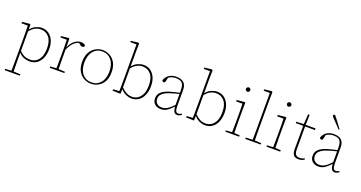

<svg xmlns="http://www.w3.org/2000/svg" viewBox="-47 -1583 5004 2663"><g transform="rotate(20 2454.5 -251.5)"><path d="M323 -458Q280 -458 240.5 -438.5Q201 -419 163 -372V-84Q204 -42 240.5 -27Q277 -12 323 -12Q368 -12 406 -35.5Q444 -59 467.5 -109.5Q491 -160 491 -242Q491 -349 443.5 -403.5Q396 -458 323 -458ZM324 13Q284 13 241 -1.5Q198 -16 163 -58V35Q163 61 163.5 94Q164 127 164.5 160.5Q165 194 165 220L266 225V245H43V225L133 220Q134 194 134 160.5Q134 127 134.5 94Q135 61 135 35V-255Q135 -308 134.5 -358Q134 -408 132 -446H39V-466L151 -478L161 -472L163 -398Q200 -445 244.5 -464Q289 -483 329 -483Q388 -483 431.5 -452Q475 -421 499 -367Q523 -313 523 -242Q523 -164 498.5 -107Q474 -50 429.5 -18.5Q385 13 324 13Z M618 0V-20L708 -25Q709 -51 709 -84.5Q709 -118 709.5 -151Q710 -184 710 -210V-259Q710 -312 709.5 -360Q709 -408 707 -446H614V-466L726 -478L736 -472L738 -343Q760 -404 806.5 -443.5Q853 -483 906 -483Q932 -483 950 -475Q968 -467 972 -456Q972 -428 942 -428Q929 -428 918 -435Q907 -442 892 -455L883 -463Q795 -441 738 -310V-210Q738 -184 738.5 -150.5Q739 -117 739.5 -84Q740 -51 740 -25L834 -20V0Z M1229 13Q1176 13 1126 -13Q1076 -39 1044 -93.5Q1012 -148 1012 -233Q1012 -319 1044 -374Q1076 -429 1126 -456Q1176 -483 1229 -483Q1283 -483 1332.5 -456Q1382 -429 1414 -374Q1446 -319 1446 -233Q1446 -148 1414 -93.5Q1382 -39 1332.5 -13Q1283 13 1229 13ZM1229 -7Q1312 -7 1363 -67Q1414 -127 1414 -233Q1414 -339 1363 -401Q1312 -463 1229 -463Q1146 -463 1095 -401Q1044 -339 1044 -233Q1044 -127 1095 -67Q1146 -7 1229 -7Z M1546 0V-20L1636 -26Q1637 -52 1637 -85Q1637 -118 1637.5 -151Q1638 -184 1638 -210V-716H1547V-736L1652 -748L1668 -740L1666 -598V-400Q1703 -446 1747.5 -464.5Q1792 -483 1832 -483Q1891 -483 1934.5 -452Q1978 -421 2002 -366.5Q2026 -312 2026 -242Q2026 -165 2001.5 -107.5Q1977 -50 1932.5 -18.5Q1888 13 1827 13Q1788 13 1745.5 -5Q1703 -23 1666 -66L1663 4ZM1826 -458Q1783 -458 1743.5 -438.5Q1704 -419 1666 -372V-90Q1707 -50 1744 -31Q1781 -12 1826 -12Q1871 -12 1909 -36Q1947 -60 1970.5 -110.5Q1994 -161 1994 -242Q1994 -349 1946.5 -403.5Q1899 -458 1826 -458Z M2502 12Q2468 12 2453.5 -14Q2439 -40 2435 -89Q2389 -38 2349.5 -12.5Q2310 13 2258 13Q2205 13 2170 -17.5Q2135 -48 2135 -104Q2135 -158 2173 -194Q2211 -230 2284 -254Q2322 -266 2360.5 -275Q2399 -284 2434 -292V-324Q2434 -380 2420.5 -410.5Q2407 -441 2380.5 -452.5Q2354 -464 2314 -464Q2258 -464 2208 -432L2194 -372Q2191 -360 2185 -356Q2179 -352 2170 -352Q2153 -352 2146 -372Q2164 -426 2207.5 -455Q2251 -484 2314 -484Q2386 -484 2424 -449.5Q2462 -415 2462 -340V-112Q2462 -52 2474 -32Q2486 -12 2510 -12Q2533 -12 2554 -28L2566 -16Q2554 -4 2537 4Q2520 12 2502 12ZM2165 -110Q2165 -64 2192.5 -38.5Q2220 -13 2266 -13Q2307 -13 2345 -36Q2383 -59 2434 -113V-274Q2398 -265 2359 -254.5Q2320 -244 2285 -231Q2165 -187 2165 -110Z M2631 0V-20L2721 -26Q2722 -52 2722 -85Q2722 -118 2722.5 -151Q2723 -184 2723 -210V-716H2632V-736L2737 -748L2753 -740L2751 -598V-400Q2788 -446 2832.5 -464.5Q2877 -483 2917 -483Q2976 -483 3019.5 -452Q3063 -421 3087 -366.5Q3111 -312 3111 -242Q3111 -165 3086.5 -107.5Q3062 -50 3017.5 -18.5Q2973 13 2912 13Q2873 13 2830.5 -5Q2788 -23 2751 -66L2748 4ZM2911 -458Q2868 -458 2828.5 -438.5Q2789 -419 2751 -372V-90Q2792 -50 2829 -31Q2866 -12 2911 -12Q2956 -12 2994 -36Q3032 -60 3055.5 -110.5Q3079 -161 3079 -242Q3079 -349 3031.5 -403.5Q2984 -458 2911 -458Z M3211 0V-20L3301 -25Q3302 -51 3302 -84.5Q3302 -118 3302.5 -151Q3303 -184 3303 -210V-259Q3303 -312 3302.5 -360Q3302 -408 3300 -446H3207V-466L3323 -478L3333 -472L3331 -356V-210Q3331 -184 3331.5 -150.5Q3332 -117 3332.5 -84Q3333 -51 3333 -25L3414 -20V0ZM3307 -625Q3295 -625 3285 -634Q3275 -643 3275 -657Q3275 -671 3285 -680Q3295 -689 3307 -689Q3319 -689 3329 -680Q3339 -671 3339 -657Q3339 -643 3329 -634Q3319 -625 3307 -625Z M3504 0V-20L3604 -25Q3605 -51 3605 -84.5Q3605 -118 3605.5 -151Q3606 -184 3606 -210V-716H3515V-736L3622 -748L3636 -740L3634 -598V-210Q3634 -184 3634.5 -150.5Q3635 -117 3635.5 -84Q3636 -51 3636 -25L3732 -20V0Z M3817 0V-20L3907 -25Q3908 -51 3908 -84.5Q3908 -118 3908.5 -151Q3909 -184 3909 -210V-259Q3909 -312 3908.5 -360Q3908 -408 3906 -446H3813V-466L3929 -478L3939 -472L3937 -356V-210Q3937 -184 3937.5 -150.5Q3938 -117 3938.5 -84Q3939 -51 3939 -25L4020 -20V0ZM3913 -625Q3901 -625 3891 -634Q3881 -643 3881 -657Q3881 -671 3891 -680Q3901 -689 3913 -689Q3925 -689 3935 -680Q3945 -671 3945 -657Q3945 -643 3935 -634Q3925 -625 3913 -625Z M4293 13Q4238 13 4217 -17Q4196 -47 4196 -103Q4196 -124 4196.5 -139Q4197 -154 4197 -174V-446H4087V-466L4196 -471L4207 -619H4229L4225 -470H4370V-446H4225V-106Q4225 -56 4243 -33.5Q4261 -11 4296 -11Q4321 -11 4337 -15.5Q4353 -20 4372 -29L4379 -15Q4345 13 4293 13Z M4828 12Q4794 12 4779.5 -14Q4765 -40 4761 -89Q4715 -38 4675.5 -12.5Q4636 13 4584 13Q4531 13 4496 -17.5Q4461 -48 4461 -104Q4461 -158 4499 -194Q4537 -230 4610 -254Q4648 -266 4686.5 -275Q4725 -284 4760 -292V-324Q4760 -380 4746.5 -410.5Q4733 -441 4706.5 -452.5Q4680 -464 4640 -464Q4584 -464 4534 -432L4520 -372Q4517 -360 4511 -356Q4505 -352 4496 -352Q4479 -352 4472 -372Q4490 -426 4533.5 -455Q4577 -484 4640 -484Q4712 -484 4750 -449.5Q4788 -415 4788 -340V-112Q4788 -52 4800 -32Q4812 -12 4836 -12Q4859 -12 4880 -28L4892 -16Q4880 -4 4863 4Q4846 12 4828 12ZM4491 -110Q4491 -64 4518.5 -38.5Q4546 -13 4592 -13Q4633 -13 4671 -36Q4709 -59 4760 -113V-274Q4724 -265 4685 -254.5Q4646 -244 4611 -231Q4491 -187 4491 -110ZM4688 -572 4677 -563Q4646 -596 4616.5 -627.5Q4587 -659 4565 -681Q4550 -697 4543 -705.5Q4536 -714 4536 -721Q4536 -729 4541 -733.5Q4546 -738 4553 -738Q4561 -738 4567.5 -731Q4574 -724 4587 -707Q4608 -680 4634.5 -644.5Q4661 -609 4688 -572Z"/></g></svg>

Font: Source Serif 4 ExtraLight
Style: Regular
Weight: 200
Designer: Frank Grießhammer
Foundry: Adobe
Version: Version 4.005;hotconv 1.1.0;makeotfexe 2.6.0